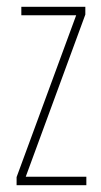

<svg xmlns="http://www.w3.org/2000/svg" viewBox="-20 -547 298 567"><path d="M235 0V-25H56L232 -504V-527H43V-502H205L29 -24V0Z"/></svg>

Font: Noto Sans Kannada ExtraCondensed Thin
Style: Regular
Weight: 100
Width: 2
Designer: Jelle Bosma - Monotype Design Team
Foundry: Monotype Imaging Inc.
Version: Version 2.005